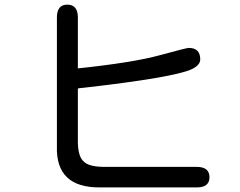

<svg xmlns="http://www.w3.org/2000/svg" viewBox="-20 -815 1040 832"><path d="M317.4 -518.6Q556.6 -543.9 672.4 -575.7Q788.1 -607.4 797.9 -607.4Q847.7 -607.4 847.7 -557.6Q847.7 -532.2 809.6 -514.6Q771.5 -497.1 654.8 -477.1Q538.1 -457 341.8 -434.6L330.1 -433.6L317.4 -431.6V-199.2Q318.4 -135.7 342.8 -115.2Q365.2 -91.8 433.6 -91.8H833Q887.7 -91.8 887.7 -46.9Q887.7 -2.9 833 -2.9H414.1Q220.7 -1 226.6 -181.6V-739.3Q226.6 -794.9 271.5 -794.9Q317.4 -794.9 317.4 -739.3Z"/></svg>

Font: MotoyaLMaru
Style: W3 mono
Weight: 400
Version: Version 1.01